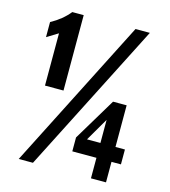

<svg xmlns="http://www.w3.org/2000/svg" viewBox="-118 -904 882 998"><g transform="rotate(15 322.5 -405.0)"><path d="M392.1 -190.4H464.4V-314.5ZM75.7 0 487.3 -809.6H564.5L152.3 0ZM108.9 -403.8V-685.1L48.8 -648.4V-729.5Q109.4 -762.7 147 -809.6H208.5V-403.8ZM464.4 0V-110.4H334.5V-185.1L472.2 -414.6H545.4V-190.4H596.2V-110.4H545.4V0Z"/></g></svg>

Font: Oswald
Style: Heavy
Weight: 800
Designer: Vernon Adams
Foundry: Vernon Adams
Version: 3.0; ttfautohint (v0.95) -l 8 -r 50 -G 200 -x 0 -w "G" -W -c